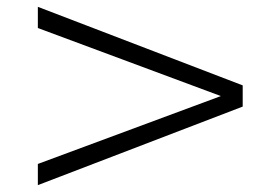

<svg xmlns="http://www.w3.org/2000/svg" viewBox="-20 -581 821 562"><path d="M90.8 -39.1V-101.1L626.5 -299.8L90.8 -499V-561L690.4 -331.1V-269Z"/></svg>

Font: BabelStone Ogham Fixed
Style: Regular
Weight: 400
Monospace: yes
Designer: Andrew West
Foundry: BabelStone
Version: Version 2.02 March 14, 2022